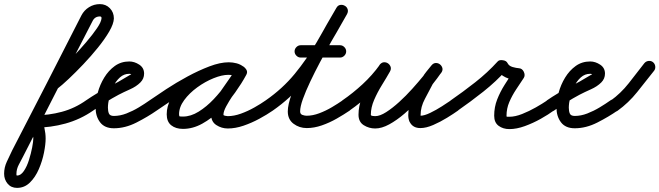

<svg xmlns="http://www.w3.org/2000/svg" viewBox="-157 -590 3208 934"><path d="M85 -205Q100 -217 130 -245.5Q160 -274 195 -310.5Q230 -347 262 -384.5Q294 -422 315 -453Q336 -484 337 -502Q337 -510 329 -510Q304 -510 293 -487Q208 -323 124 -159Q40 5 -44 170Q-54 189 -65.5 211Q-77 233 -77 255Q-77 257 -77 260.5Q-77 264 -74 264Q-56 264 -41 242Q-26 220 -16 188Q-6 156 -0.5 127Q5 98 5 84Q5 68 1.5 49.5Q-2 31 -11 18Q-20 5 -11 -12Q-2 -29 14 -29Q80 -29 143.5 -46Q207 -63 262 -102Q272 -109 284 -106.5Q296 -104 304 -94Q311 -84 308.5 -72Q306 -60 296 -52Q234 -9 161.5 11Q89 31 14 31Q6 31 7 21Q8 11 14 1Q19 -10 26.5 -16.5Q34 -23 39 -16Q53 5 59 32Q65 59 65 84Q65 112 57 152.5Q49 193 32 232.5Q15 272 -11.5 298Q-38 324 -74 324Q-103 324 -120 303.5Q-137 283 -137 255Q-137 225 -124 197Q-111 169 -98 142Q-13 -22 71 -186Q155 -350 239 -515Q252 -540 276 -555Q300 -570 329 -570Q358 -570 377.5 -550Q397 -530 397 -500Q396 -474 374.5 -437Q353 -400 319.5 -358.5Q286 -317 248.5 -277.5Q211 -238 177.5 -206.5Q144 -175 123 -159Q114 -151 101.5 -152Q89 -153 81 -163Q73 -172 74.5 -184.5Q76 -197 85 -205Z M254 -60Q247 -70 249.5 -82Q252 -94 262 -102Q313 -137 367 -164.5Q421 -192 473 -224Q476 -225 480 -228Q484 -231 484 -232Q484 -231 484 -231Q484 -228 485 -227Q481 -231 472 -231Q446 -231 426.5 -213.5Q407 -196 394 -169.5Q381 -143 374.5 -115Q368 -87 368 -66Q368 -49 373 -37.5Q378 -26 397 -26Q427 -26 458 -38Q489 -50 518 -67.5Q547 -85 571 -102Q581 -109 593 -106.5Q605 -104 613 -94Q620 -84 617.5 -72Q615 -60 605 -52Q562 -22 507 6Q452 34 397 34Q352 34 330 5Q308 -24 308 -66Q308 -100 318.5 -139Q329 -178 350 -212.5Q371 -247 401.5 -269Q432 -291 472 -291Q497 -291 520.5 -275.5Q544 -260 544 -232Q544 -207 526 -189Q506 -169 475.5 -155.5Q445 -142 420 -129Q388 -112 357 -92.5Q326 -73 296 -52Q286 -45 274 -47.5Q262 -50 254 -60Z M571 -102Q604 -125 652 -156.5Q700 -188 754.5 -217.5Q809 -247 861.5 -267Q914 -287 956 -287Q975 -287 994 -282Q1013 -277 1028 -265Q1040 -257 1041 -245.5Q1042 -234 1036 -225Q1030 -216 1019 -212Q1008 -208 996 -215Q977 -226 954 -226Q923 -226 882 -209.5Q841 -193 802.5 -165Q764 -137 739 -103Q714 -69 714 -34Q714 -24 718 -23.5Q722 -23 733 -23Q771 -23 809.5 -47Q848 -71 882.5 -107.5Q917 -144 944 -183Q971 -222 988 -252Q995 -266 1007 -268Q1019 -270 1028 -264Q1038 -259 1043 -248Q1048 -237 1040 -224Q1031 -206 1013 -180.5Q995 -155 976 -126.5Q957 -98 943.5 -73Q930 -48 930 -32Q930 -28 939.5 -26.5Q949 -25 951 -25Q981 -25 1014.5 -37Q1048 -49 1080 -67Q1112 -85 1136 -102Q1146 -109 1158 -106.5Q1170 -104 1178 -94Q1185 -84 1182.5 -72Q1180 -60 1170 -52Q1141 -32 1104 -12Q1067 8 1027.5 21.5Q988 35 951 35Q921 35 895.5 18.5Q870 2 870 -32Q870 -59 883 -87.5Q896 -116 915.5 -145Q935 -174 954.5 -201Q974 -228 988 -252Q995 -266 1007 -268Q1019 -270 1028 -264Q1038 -259 1043 -248Q1048 -237 1040 -224Q1019 -185 987 -140Q955 -95 914 -54.5Q873 -14 827 11.5Q781 37 733 37Q698 37 676 19.5Q654 2 654 -34Q654 -72 673.5 -108.5Q693 -145 725.5 -177Q758 -209 797.5 -233.5Q837 -258 878 -272Q919 -286 954 -286Q993 -286 1026 -267Q1038 -260 1039 -248Q1040 -236 1034 -226Q1028 -217 1016.5 -212.5Q1005 -208 994 -217Q985 -222 975 -224.5Q965 -227 956 -227Q929 -227 892.5 -214Q856 -201 815 -180Q774 -159 734 -135.5Q694 -112 660.5 -89.5Q627 -67 605 -52Q595 -45 583 -47.5Q571 -50 563 -60Q556 -70 558.5 -82Q561 -94 571 -102Z M1128 -60Q1121 -70 1123.5 -82Q1126 -94 1136 -102Q1218 -159 1277 -231Q1336 -303 1383.5 -384.5Q1431 -466 1479 -551Q1486 -564 1498 -566Q1510 -568 1520 -562Q1530 -557 1534 -545.5Q1538 -534 1531 -521Q1520 -501 1498.5 -464.5Q1477 -428 1451.5 -382.5Q1426 -337 1400 -288Q1374 -239 1352 -192.5Q1330 -146 1316.5 -108.5Q1303 -71 1303 -48Q1303 -35 1314 -31Q1325 -27 1335 -27Q1364 -27 1396 -39Q1428 -51 1457.5 -68.5Q1487 -86 1510 -102Q1520 -109 1532 -106.5Q1544 -104 1552 -94Q1559 -84 1556.5 -72Q1554 -60 1544 -52Q1516 -33 1481 -13Q1446 7 1408.5 20Q1371 33 1335 33Q1299 33 1271 12Q1243 -9 1243 -48Q1243 -81 1262 -133Q1281 -185 1310.5 -245Q1340 -305 1372.5 -364Q1405 -423 1433.5 -472.5Q1462 -522 1479 -551Q1486 -564 1498 -566Q1510 -568 1520 -562Q1530 -557 1534 -545.5Q1538 -534 1531 -521Q1481 -432 1430.5 -347Q1380 -262 1318 -187Q1256 -112 1170 -52Q1160 -45 1148 -47.5Q1136 -50 1128 -60ZM1276 -340Q1276 -352 1285 -361Q1294 -370 1306 -370Q1354 -370 1401.5 -370Q1449 -370 1497 -370Q1509 -370 1518 -361Q1527 -352 1527 -340Q1527 -328 1518 -319Q1509 -310 1497 -310Q1449 -310 1401.5 -310Q1354 -310 1306 -310Q1294 -310 1285 -319Q1276 -328 1276 -340Z M1509 -102Q1560 -137 1607 -180.5Q1654 -224 1690 -274Q1698 -286 1709.5 -287Q1721 -288 1730 -282Q1739 -276 1743 -265.5Q1747 -255 1740 -242Q1723 -212 1701 -176.5Q1679 -141 1663 -104Q1647 -67 1647 -32Q1647 -27 1656 -26Q1665 -25 1668 -25Q1691 -25 1721.5 -44.5Q1752 -64 1785 -94Q1818 -124 1848.5 -158Q1879 -192 1903.5 -222Q1928 -252 1941 -270Q1949 -282 1961 -282.5Q1973 -283 1982 -276Q1991 -269 1994.5 -257.5Q1998 -246 1988 -234Q1978 -222 1967.5 -209Q1957 -196 1949 -182Q1949 -182 1949 -182Q1949 -182 1949 -182Q1949 -183 1949 -183Q1949 -183 1949 -183Q1931 -148 1910 -109Q1889 -70 1889 -30Q1889 -25 1890 -24Q1890 -24 1890 -24Q1890 -24 1889 -24Q1889 -24 1889 -24.5Q1889 -25 1889 -25Q1892 -19 1889 -20.5Q1886 -22 1884.5 -24.5Q1883 -27 1888 -27Q1907 -27 1936 -41Q1965 -55 1993 -73Q2021 -91 2037 -102Q2047 -109 2059 -106.5Q2071 -104 2079 -94Q2086 -84 2083.5 -72Q2081 -60 2071 -52Q2050 -37 2017.5 -17Q1985 3 1950.5 18Q1916 33 1888 33Q1852 33 1837 5Q1837 5 1837 4.5Q1837 4 1837 4Q1836 4 1836 4Q1836 4 1836 4Q1829 -11 1829 -30Q1829 -79 1851.5 -124Q1874 -169 1897 -211Q1897 -211 1897 -211Q1897 -211 1897 -212Q1897 -212 1897 -212Q1897 -212 1897 -212Q1906 -228 1918 -242.5Q1930 -257 1942 -272Q1951 -283 1962.5 -283.5Q1974 -284 1983 -277Q1992 -270 1995 -259Q1998 -248 1989 -236Q1972 -211 1944.5 -176.5Q1917 -142 1882.5 -105.5Q1848 -69 1810.5 -37Q1773 -5 1736.5 15Q1700 35 1668 35Q1638 35 1612.5 19Q1587 3 1587 -32Q1587 -74 1603.5 -115.5Q1620 -157 1644 -196.5Q1668 -236 1688 -272Q1695 -284 1707 -285Q1719 -286 1728 -280Q1738 -273 1742.5 -262Q1747 -251 1738 -240Q1699 -185 1648.5 -137.5Q1598 -90 1543 -52Q1533 -45 1520.5 -47.5Q1508 -50 1501 -60Q1494 -70 1496.5 -82.5Q1499 -95 1509 -102Z M2028 -60Q2021 -70 2023.5 -82.5Q2026 -95 2036 -102Q2094 -142 2154.5 -189.5Q2215 -237 2263 -290Q2271 -300 2289 -297Q2306 -295 2312 -283Q2319 -269 2336.5 -264Q2354 -259 2368 -258Q2383 -257 2391 -241Q2399 -224 2391 -211Q2373 -184 2353.5 -154.5Q2334 -125 2320.5 -93.5Q2307 -62 2307 -27Q2307 -22 2309 -22Q2311 -22 2321 -22Q2349 -22 2383 -35.5Q2417 -49 2449.5 -67.5Q2482 -86 2504 -101Q2514 -109 2526 -107Q2538 -105 2545 -94Q2553 -84 2551 -72Q2549 -60 2538 -53Q2511 -33 2473.5 -12Q2436 9 2396 23.5Q2356 38 2321 38Q2290 38 2268.5 22Q2247 6 2247 -27Q2247 -69 2261.5 -106Q2276 -143 2297.5 -177Q2319 -211 2341 -245Q2345 -251 2352 -244.5Q2359 -238 2364 -227Q2370 -217 2371 -207.5Q2372 -198 2364 -198Q2333 -200 2303 -213.5Q2273 -227 2258 -257Q2255 -263 2264 -264.5Q2273 -266 2284 -264Q2295 -263 2303.5 -259Q2312 -255 2307 -250Q2257 -194 2194.5 -144.5Q2132 -95 2070 -52Q2060 -45 2047.5 -47.5Q2035 -50 2028 -60Z M2496 -60Q2489 -70 2491.5 -82Q2494 -94 2504 -102Q2555 -137 2609 -164.5Q2663 -192 2715 -224Q2718 -225 2722 -228Q2726 -231 2726 -232Q2726 -231 2726 -231Q2726 -228 2727 -227Q2723 -231 2714 -231Q2688 -231 2668.5 -213.5Q2649 -196 2636 -169.5Q2623 -143 2616.5 -115Q2610 -87 2610 -66Q2610 -49 2615 -37.5Q2620 -26 2639 -26Q2669 -26 2700 -38Q2731 -50 2760 -67.5Q2789 -85 2813 -102Q2823 -109 2835 -106.5Q2847 -104 2855 -94Q2862 -84 2859.5 -72Q2857 -60 2847 -52Q2804 -22 2749 6Q2694 34 2639 34Q2594 34 2572 5Q2550 -24 2550 -66Q2550 -100 2560.5 -139Q2571 -178 2592 -212.5Q2613 -247 2643.5 -269Q2674 -291 2714 -291Q2739 -291 2762.5 -275.5Q2786 -260 2786 -232Q2786 -207 2768 -189Q2748 -169 2717.5 -155.5Q2687 -142 2662 -129Q2630 -112 2599 -92.5Q2568 -73 2538 -52Q2528 -45 2516 -47.5Q2504 -50 2496 -60Z M2813 -100Q2863 -136 2901.5 -185Q2940 -234 2977 -282Q2985 -292 2997.5 -293.5Q3010 -295 3019 -288Q3029 -280 3030.5 -267.5Q3032 -255 3025 -246Q2984 -194 2942.5 -142Q2901 -90 2847 -51Q2837 -44 2825 -46Q2813 -48 2806 -58Q2798 -68 2800 -80.5Q2802 -93 2813 -100Z"/></svg>

Font: FRB American Cursive Guidelines Arrows
Style: Bold Italic
Weight: 700
Italic angle: -25°
Version: Version 2.0;Modular Font Editor K font №1